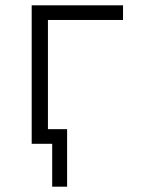

<svg xmlns="http://www.w3.org/2000/svg" viewBox="-20 -540 540 721"><path d="M176 161V0H99V-520H442V-465H160V-55H232V161Z"/></svg>

Font: Iosevka Fixed SS04 Light
Style: Regular
Weight: 300
Monospace: yes
Designer: Belleve Invis
Foundry: Belleve Invis
Version: Version 32.5.0